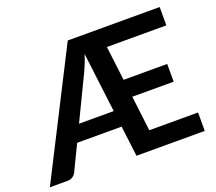

<svg xmlns="http://www.w3.org/2000/svg" viewBox="-133 -888 1184 1053"><g transform="rotate(-20 459.0 -361.5)"><path d="M545.5 -616 570 -415.5H824.5V-312H583L608 -107.5H892.5V0H494L472 -178H212.5L141 -30Q134.5 -16.5 121.5 -8.2Q108.5 0 90.5 0H-11.5L356 -723H892.5V-616ZM460.5 -273 417.5 -622Q409.5 -596.5 400.8 -574.5Q392 -552.5 383.5 -533.5L258 -273Z"/></g></svg>

Font: Lato
Style: Bold
Weight: 700
Designer: Lukasz Dziedzic with Adam Twardoch and Botio Nikoltchev
Foundry: tyPoland Lukasz Dziedzic
Version: Version 2.010; 2014-09-01; http://www.latofonts.com/; ttfaut